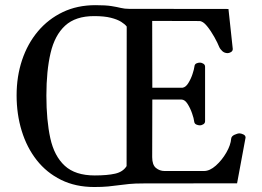

<svg xmlns="http://www.w3.org/2000/svg" viewBox="-20 -728 1038 762"><path d="M354 14.2Q279.8 14.2 222.4 -14.2Q165 -42.5 125.7 -92.5Q86.4 -142.6 66.2 -208.5Q45.9 -274.4 45.9 -349.6Q45.9 -424.8 67.6 -489.7Q89.4 -554.7 130.4 -603.5Q171.4 -652.3 229 -679.9Q286.6 -707.5 358.9 -707.5Q399.4 -707.5 422.1 -703.9Q444.8 -700.2 459.7 -696.5Q474.6 -692.9 491.7 -692.9L886.7 -692.4L903.8 -533.7Q903.8 -525.4 896.5 -521.2Q889.2 -517.1 883.8 -517.1Q871.1 -517.1 862.3 -525.1Q853.5 -533.2 849.6 -542.5Q844.2 -556.6 830.8 -580.8Q817.4 -605 801.3 -624.8Q785.2 -644.5 771 -644.5L584 -645L584.5 -379.9H704.6Q717.3 -381.8 727.5 -398.4Q737.8 -415 744.1 -434.3Q750.5 -453.6 751.5 -463.4Q752.4 -473.1 759.3 -476.3Q766.1 -479.5 773.9 -479.5Q779.8 -479.5 786.9 -475.3Q793.9 -471.2 793.9 -462.9V-247.1Q793.9 -238.8 786.6 -234.6Q779.3 -230.5 773.9 -230.5Q766.1 -230.5 758.8 -233.9Q751.5 -237.3 750.5 -246.6Q749.5 -257.3 742.4 -277.8Q735.4 -298.3 724.4 -315.7Q713.4 -333 699.7 -333H584.5L584 -104.5Q584 -73.7 598.9 -61.5Q613.8 -49.3 633.3 -49.3H789.6Q812.5 -49.3 836.7 -70.8Q860.8 -92.3 878.2 -122.3Q895.5 -152.3 897.5 -177.7Q898.4 -187.5 910.6 -193.1Q922.9 -198.7 930.7 -198.7Q936.5 -198.7 945.6 -194.6Q954.6 -190.4 954.6 -182.1L920.9 -0.5L548.3 0Q515.1 0 492.7 2.2Q470.2 4.4 450.9 7.1Q431.6 9.8 409.2 12Q386.7 14.2 354 14.2ZM356 -31.7Q405.8 -31.7 437 -38.8Q468.3 -45.9 482.4 -68.8L482.9 -622.1V-622.6Q476.1 -631.8 460.9 -641.4Q445.8 -650.9 419.9 -657.5Q394 -664.1 353.5 -664.1Q279.8 -664.1 238.5 -626.2Q197.3 -588.4 180.7 -517.6Q164.1 -446.8 164.1 -348.6Q164.1 -250.5 179.7 -179.4Q195.3 -108.4 237.1 -70.1Q278.8 -31.7 356 -31.7Z"/></svg>

Font: Gelasio
Style: Regular
Weight: 400
Designer: Eben Sorkin
Foundry: Eben Sorkin
Version: Version 1.008